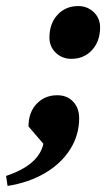

<svg xmlns="http://www.w3.org/2000/svg" viewBox="-98 -474 359 633"><path d="M-73 139 -78 106Q30 70 45 0L-4 -57Q-4 -103 22.5 -131.5Q49 -160 91 -160Q123 -160 143 -139Q163 -118 163 -84Q163 -29 133.5 18Q104 65 50.5 96.5Q-3 128 -73 139ZM137 -280Q107 -280 86 -300Q65 -320 65 -350Q65 -396 91.5 -425Q118 -454 160 -454Q190 -454 211 -434Q232 -414 232 -384Q232 -338 205.5 -309Q179 -280 137 -280Z"/></svg>

Font: Platypi SemiBold
Style: Italic
Weight: 600
Italic angle: -13°
Designer: David Sargent
Foundry: Bolt Cutter Type
Version: Version 1.200; ttfautohint (v1.8.4.7-5d5b)